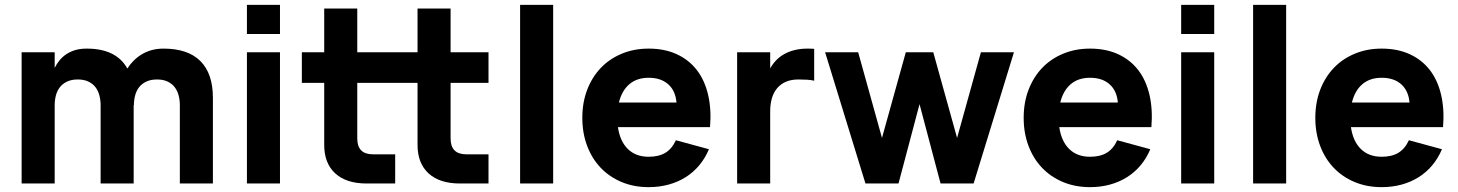

<svg xmlns="http://www.w3.org/2000/svg" viewBox="-20 -755 6000 790"><path d="M394 -322.5Q394 -343 389 -362.2Q384 -381.5 373 -396Q362 -410.5 344 -419.2Q326 -428 300 -428Q274 -428 255.8 -419.2Q237.5 -410.5 226.2 -396Q215 -381.5 210 -362.2Q205 -343 205 -322.5V0H69V-540H205V-475.5Q213 -492 224.5 -506.2Q236 -520.5 252.2 -531.5Q268.5 -542.5 289.2 -548.8Q310 -555 337 -555Q458.5 -555 504 -473Q515 -490.5 529.8 -505.2Q544.5 -520 563 -531.2Q581.5 -542.5 604 -548.8Q626.5 -555 653 -555Q753.5 -555 804.8 -503.5Q856 -452 856 -353V0H720V-322.5Q720 -343 715 -362.2Q710 -381.5 699 -396Q688 -410.5 670 -419.2Q652 -428 626 -428Q600 -428 581.8 -419.2Q563.5 -410.5 552.2 -396Q541 -381.5 536 -362.2Q531 -343 531 -322.5L530 -323.5V0H394Z M996 -615V-735H1132V-615ZM996 0V-540H1132V0Z M1222 -540H1314V-720H1450V-540H1606V-414H1450V-185Q1450 -120 1515 -120H1606V0H1488Q1405 0 1359.5 -41.5Q1314 -83 1314 -159V-414H1222ZM1606 -540H1698V-720H1834V-540H1990V-414H1834V-185Q1834 -120 1899 -120H1990V0H1872Q1789 0 1743.5 -41.5Q1698 -83 1698 -159V-414H1606Z M2120 0V-735H2256V0Z M2649 -110Q2691 -110 2718 -126.5Q2745 -143 2761 -178L2897 -141Q2881.5 -104 2857.2 -75Q2833 -46 2801.2 -26Q2769.5 -6 2731 4.5Q2692.5 15 2649 15Q2588 15 2537.8 -6Q2487.5 -27 2451.5 -64.8Q2415.5 -102.5 2395.8 -155Q2376 -207.5 2376 -270Q2376 -333.5 2396.2 -386Q2416.5 -438.5 2452.5 -476Q2488.5 -513.5 2538.8 -534.2Q2589 -555 2649 -555Q2714.5 -555 2764.5 -532Q2814.5 -509 2847 -467Q2879.5 -425 2893.5 -365.2Q2907.5 -305.5 2901.5 -232H2522.5Q2531 -173.5 2563.5 -141.8Q2596 -110 2649 -110ZM2763.5 -333Q2759.5 -381.5 2729.5 -408.2Q2699.5 -435 2649 -435Q2600.5 -435 2569.5 -408.5Q2538.5 -382 2526.5 -333Z M3330 -423Q3317 -426 3300.8 -427Q3284.5 -428 3265 -428Q3236 -428 3214.2 -418.8Q3192.5 -409.5 3178 -392.5Q3163.5 -375.5 3156.2 -351.2Q3149 -327 3149 -297.5V0H3013V-540H3149V-473.5Q3159 -491.5 3173.2 -506.5Q3187.5 -521.5 3206.5 -532.2Q3225.5 -543 3249.5 -549Q3273.5 -555 3303 -555Q3310 -555 3316.5 -554.8Q3323 -554.5 3330 -554Z M3763.5 -326.5 3677 0H3541L3375 -540H3511L3609 -187.5L3707 -540H3820L3918 -187.5L4016 -540H4152L3986 0H3850Z M4465 -110Q4507 -110 4534 -126.5Q4561 -143 4577 -178L4713 -141Q4697.5 -104 4673.2 -75Q4649 -46 4617.2 -26Q4585.5 -6 4547 4.5Q4508.5 15 4465 15Q4404 15 4353.8 -6Q4303.5 -27 4267.5 -64.8Q4231.5 -102.5 4211.8 -155Q4192 -207.5 4192 -270Q4192 -333.5 4212.2 -386Q4232.5 -438.5 4268.5 -476Q4304.5 -513.5 4354.8 -534.2Q4405 -555 4465 -555Q4530.5 -555 4580.5 -532Q4630.5 -509 4663 -467Q4695.5 -425 4709.5 -365.2Q4723.5 -305.5 4717.5 -232H4338.5Q4347 -173.5 4379.5 -141.8Q4412 -110 4465 -110ZM4579.5 -333Q4575.5 -381.5 4545.5 -408.2Q4515.5 -435 4465 -435Q4416.5 -435 4385.5 -408.5Q4354.5 -382 4342.5 -333Z M4840 -615V-735H4976V-615ZM4840 0V-540H4976V0Z M5136 0V-735H5272V0Z M5665 -110Q5707 -110 5734 -126.5Q5761 -143 5777 -178L5913 -141Q5897.5 -104 5873.2 -75Q5849 -46 5817.2 -26Q5785.5 -6 5747 4.5Q5708.5 15 5665 15Q5604 15 5553.8 -6Q5503.5 -27 5467.5 -64.8Q5431.5 -102.5 5411.8 -155Q5392 -207.5 5392 -270Q5392 -333.5 5412.2 -386Q5432.5 -438.5 5468.5 -476Q5504.5 -513.5 5554.8 -534.2Q5605 -555 5665 -555Q5730.5 -555 5780.5 -532Q5830.5 -509 5863 -467Q5895.5 -425 5909.5 -365.2Q5923.5 -305.5 5917.5 -232H5538.5Q5547 -173.5 5579.5 -141.8Q5612 -110 5665 -110ZM5779.5 -333Q5775.5 -381.5 5745.5 -408.2Q5715.5 -435 5665 -435Q5616.5 -435 5585.5 -408.5Q5554.5 -382 5542.5 -333Z"/></svg>

Font: Vela Sans ExtBd
Style: Regular
Weight: 800
Designer: Principal design: Mikhail Sharanda - project Manrope.
Design modification: Ravid Balaliev
Foundry: Mikhail Sharanda
Version: Version 1.001